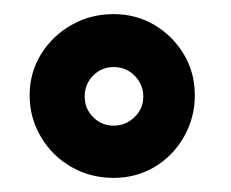

<svg xmlns="http://www.w3.org/2000/svg" viewBox="-20 -707 327 272"><path d="M22 -572Q22 -604 38 -630Q54 -656 81 -671.5Q108 -687 141 -687Q173 -687 199 -671.5Q225 -656 240.5 -630Q256 -604 256 -572Q256 -540 240.5 -513Q225 -486 199 -470.5Q173 -455 141 -455Q108 -455 81 -470.5Q54 -486 38 -513Q22 -540 22 -572ZM141 -529Q158 -529 170.5 -541Q183 -553 183 -570Q183 -587 171 -599.5Q159 -612 141 -612Q124 -612 112 -600Q100 -588 100 -570Q100 -553 112 -541Q124 -529 141 -529Z"/></svg>

Font: Reem Kufi Fun
Style: Bold
Weight: 700
Designer: Khaled Hosny
Version: Version 1.005